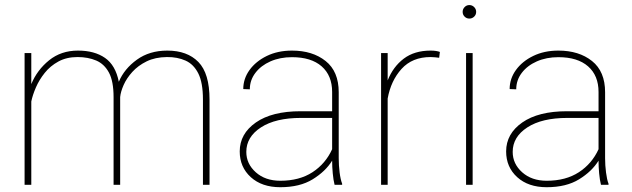

<svg xmlns="http://www.w3.org/2000/svg" viewBox="-20 -741 2533 770"><path d="M461.9 -351.6V0H435.5V-351.6Q435.5 -415 417 -449.7Q398.4 -484.4 365.7 -498.3Q333 -512.2 291 -512.2Q247.1 -512.2 214.4 -494.4Q181.6 -476.6 159.4 -448.7Q137.2 -420.9 124 -390.4Q110.8 -359.9 105.5 -334V0H78.6V-528.3H105.5V-403.8Q128.9 -460.4 177 -499.3Q225.1 -538.1 292.5 -538.1Q358.9 -538.1 401.1 -508.8Q443.4 -479.5 456.5 -413.1Q478.5 -465.3 529.1 -501.7Q579.6 -538.1 650.9 -538.1Q731 -538.1 775.6 -492.4Q820.3 -446.8 820.3 -341.8V0H793.9V-341.8Q793.9 -409.2 775.4 -446.3Q756.8 -483.4 724.1 -498Q691.4 -512.7 649.4 -512.2Q602.5 -511.7 568.1 -494.9Q533.7 -478 510.7 -452.6Q487.8 -427.2 475.8 -400.1Q463.9 -373 461.9 -351.6Z M1321.8 0Q1316.9 -19 1314.5 -45.7Q1312 -72.3 1312 -96.7Q1285.6 -53.7 1234.1 -22Q1182.6 9.8 1104 9.8Q1030.3 9.8 985.8 -30.5Q941.4 -70.8 941.4 -133.8Q941.4 -204.6 1006.1 -249.8Q1070.8 -294.9 1185.5 -294.9H1312V-372.1Q1312 -438 1270 -474.9Q1228 -511.7 1150.9 -511.7Q1103 -511.7 1064.7 -494.9Q1026.4 -478 1004.2 -448.7Q981.9 -419.4 981.9 -382.8L955.6 -383.8Q955.6 -425.3 980.7 -460.2Q1005.9 -495.1 1050 -516.6Q1094.2 -538.1 1150.9 -538.1Q1233.4 -538.1 1285.9 -496.3Q1338.4 -454.6 1338.4 -371.1V-106.4Q1338.4 -78.1 1342 -49.3Q1345.7 -20.5 1352.1 -4.4V0ZM1104 -16.1Q1180.7 -16.1 1233.2 -50.3Q1285.6 -84.5 1312 -142.6V-268.1H1187Q1085 -268.1 1026.4 -230Q967.8 -191.9 967.8 -131.8Q967.8 -84 1005.9 -50Q1043.9 -16.1 1104 -16.1Z M1744.1 -532.7 1741.2 -509.3Q1733.4 -510.3 1724.9 -511.2Q1716.3 -512.2 1707 -512.2Q1633.3 -512.2 1590.3 -464.6Q1547.4 -417 1534.7 -345.7V0H1508.3V-528.3H1534.7V-418.5Q1556.6 -473.6 1599.4 -505.9Q1642.1 -538.1 1707 -538.1Q1719.2 -538.1 1728.5 -536.6Q1737.8 -535.2 1744.1 -532.7Z M1835.4 -693.4Q1835.4 -704.6 1843.3 -712.6Q1851.1 -720.7 1862.3 -720.7Q1873.5 -720.7 1881.6 -712.6Q1889.6 -704.6 1889.6 -693.4Q1889.6 -682.1 1881.6 -674.3Q1873.5 -666.5 1862.3 -666.5Q1851.1 -666.5 1843.3 -674.3Q1835.4 -682.1 1835.4 -693.4ZM1875.5 -528.3V0H1849.1V-528.3Z M2390.1 0Q2385.3 -19 2382.8 -45.7Q2380.4 -72.3 2380.4 -96.7Q2354 -53.7 2302.5 -22Q2251 9.8 2172.4 9.8Q2098.6 9.8 2054.2 -30.5Q2009.8 -70.8 2009.8 -133.8Q2009.8 -204.6 2074.5 -249.8Q2139.2 -294.9 2253.9 -294.9H2380.4V-372.1Q2380.4 -438 2338.4 -474.9Q2296.4 -511.7 2219.2 -511.7Q2171.4 -511.7 2133.1 -494.9Q2094.7 -478 2072.5 -448.7Q2050.3 -419.4 2050.3 -382.8L2023.9 -383.8Q2023.9 -425.3 2049.1 -460.2Q2074.2 -495.1 2118.4 -516.6Q2162.6 -538.1 2219.2 -538.1Q2301.8 -538.1 2354.2 -496.3Q2406.7 -454.6 2406.7 -371.1V-106.4Q2406.7 -78.1 2410.4 -49.3Q2414.1 -20.5 2420.4 -4.4V0ZM2172.4 -16.1Q2249 -16.1 2301.5 -50.3Q2354 -84.5 2380.4 -142.6V-268.1H2255.4Q2153.3 -268.1 2094.7 -230Q2036.1 -191.9 2036.1 -131.8Q2036.1 -84 2074.2 -50Q2112.3 -16.1 2172.4 -16.1Z"/></svg>

Font: Vazirmatn RD UI Thin
Style: Regular
Weight: 100
Designer: Saber Rastikerdar
Foundry: Saber Rastikerdar
Version: Version 33.003